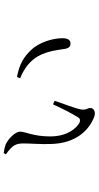

<svg xmlns="http://www.w3.org/2000/svg" viewBox="233 -765 534 1040"><g transform="rotate(-90 500.0 -245.0)"><path d="M381 -4C413 10 435 -3 435 -23C435 -41 421 -45 428 -78C433 -103 457 -166 474 -216L455 -225C433 -178 407 -124 383 -87C376 -77 368 -77 356 -81C325 -98 281 -147 281 -241C281 -330 307 -376 307 -403C307 -429 269 -467 238 -481C225 -486 208 -490 191 -492L184 -480C237 -443 243 -423 243 -382C243 -346 238 -293 240 -238C243 -94 321 -29 381 -4ZM783 -130C803 -130 813 -143 813 -175C813 -226 791 -301 748 -345C713 -381 675 -407 603 -420L596 -403C648 -382 688 -352 715 -307C746 -252 750 -190 756 -156C760 -138 770 -130 783 -130Z"/></g></svg>

Font: Source Han Serif CN Light
Style: Regular
Weight: 300
Designer: Ryoko NISHIZUKA 西塚涼子 (kana & ideographs); Frank Grießhammer (Latin, Greek & Cyrillic); Wenlong ZHANG 张文龙 (bopomofo); San
Foundry: Adobe
Version: Version 2.003;hotconv 1.1.1;makeotfexe 2.6.0